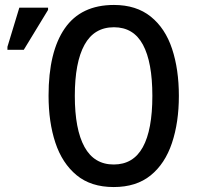

<svg xmlns="http://www.w3.org/2000/svg" viewBox="-20 -745 794 775"><path d="M702 -358Q702 -251 674 -167.5Q646 -84 588 -37Q530 10 439 10Q347 10 289 -38Q231 -86 203.5 -169Q176 -252 176 -359Q176 -536 241.5 -630.5Q307 -725 440 -725Q530 -725 588.5 -678Q647 -631 674.5 -548Q702 -465 702 -358ZM282 -358Q282 -223 321 -152Q360 -81 439 -81Q518 -81 556.5 -151Q595 -221 595 -358Q595 -494 557 -564.5Q519 -635 440 -635Q360 -635 321 -564Q282 -493 282 -358ZM10 -544V-556L58 -714H174V-705L76 -544Z"/></svg>

Font: Noto Sans Condensed Medium
Style: Regular
Weight: 500
Width: 3
Designer: Monotype Design Team
Foundry: Monotype Imaging Inc.
Version: Version 2.013; ttfautohint (v1.8.4.7-5d5b)